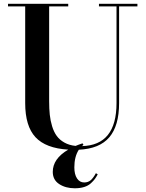

<svg xmlns="http://www.w3.org/2000/svg" viewBox="-20 -770 765 1006"><path d="M492 143.5Q484.5 157.5 477.5 167.2Q470.5 177 456.5 190Q442.5 203 421 209.8Q399.5 216.5 372 216.5Q324 216.5 290.2 194.5Q256.5 172.5 256.5 130.5Q256.5 61.5 337.5 14Q220 7 166 -51Q112 -109 112 -230V-736.5H22V-750H337.5V-736.5H237.5V-240Q237.5 -200 240.8 -169Q244 -138 253.2 -108Q262.5 -78 277.5 -57.5Q292.5 -37 317.5 -23Q342.5 -9 376 -5.5Q388.5 -11 412.5 -19L417.5 -10.5Q415 -9 409 -4.5Q590.5 -8.5 590.5 -230V-736.5H498.5V-750H700V-736.5H604V-230Q604 -111 552.8 -50.8Q501.5 9.5 393 14.5Q369.5 50.5 369.5 107Q369.5 143.5 383.5 164.8Q397.5 186 421 186Q442 186 455.8 173.8Q469.5 161.5 482.5 137.5Z"/></svg>

Font: Bodoni* 16pt Medium
Style: Regular
Weight: 500
Version: Version 2.3